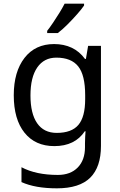

<svg xmlns="http://www.w3.org/2000/svg" viewBox="-20 -786 655 1046"><path d="M275 -546Q328 -546 370.5 -526Q413 -506 443 -465H448L460 -536H530V9Q530 124 471.5 182Q413 240 290 240Q172 240 97 206V125Q176 167 295 167Q364 167 403.5 126.5Q443 86 443 16V-5Q443 -17 444 -39.5Q445 -62 446 -71H442Q388 10 276 10Q172 10 113.5 -63Q55 -136 55 -267Q55 -395 113.5 -470.5Q172 -546 275 -546ZM287 -472Q220 -472 183 -418.5Q146 -365 146 -266Q146 -167 182.5 -114.5Q219 -62 289 -62Q370 -62 407 -105.5Q444 -149 444 -246V-267Q444 -377 406 -424.5Q368 -472 287 -472ZM438 -756Q426 -738 401 -709.5Q376 -681 347.5 -652.5Q319 -624 295 -606H237V-618Q252 -637 269.5 -663Q287 -689 304 -716.5Q321 -744 332 -766H438Z"/></svg>

Font: TSCustom
Style: Regular
Weight: 400
Designer: Monotype Design Team
Foundry: Monotype Imaging Inc.
Version: Version 2.004; ttfautohint (v1.8.3) -l 8 -r 50 -G 200 -x 14 